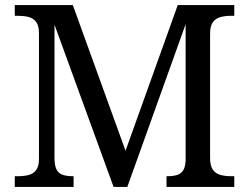

<svg xmlns="http://www.w3.org/2000/svg" viewBox="-20 -734 978 754"><path d="M38 0V-42H51Q73 -42 91.5 -46.5Q110 -51 121.5 -65.5Q133 -80 133 -109V-604Q133 -634 121.5 -648.5Q110 -663 91.5 -667.5Q73 -672 51 -672H38V-714H266L473 -142L678 -714H900V-672H887Q865 -672 846 -667Q827 -662 816 -647Q805 -632 805 -600V-114Q805 -83 816 -67.5Q827 -52 846 -47Q865 -42 887 -42H900V0H634V-42H637Q659 -42 674.5 -46.5Q690 -51 699 -64.5Q708 -78 709 -105V-639L480 0H426L194 -637V-114Q194 -83 202.5 -67.5Q211 -52 227.5 -47Q244 -42 266 -42H269V0Z"/></svg>

Font: Noto Serif Georgian
Style: Regular
Weight: 400
Designer: Monotype Design Team, Akaki Razmadze
Foundry: Google LLC
Version: Version 2.002